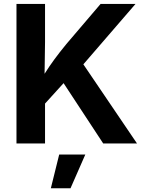

<svg xmlns="http://www.w3.org/2000/svg" viewBox="-20 -748 759 1001"><path d="M65.9 0V-727.5H214.8V-528.8L212.4 -363.3Q236.3 -401.4 263.2 -438Q290 -474.6 326.2 -518.6L504.4 -727.5H686.5L414.6 -412.6L694.3 0H518.1L311.5 -314.5L214.8 -208V0ZM245.1 233.4 288.6 57.6H424.8L347.7 233.4Z"/></svg>

Font: Inter
Style: Bold
Weight: 700
Designer: Rasmus Andersson
Foundry: rsms
Version: Version 4.001;git-9221beed3